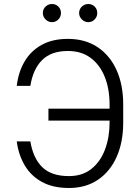

<svg xmlns="http://www.w3.org/2000/svg" viewBox="-20 -932 701 962"><path d="M63.9 -223.4H132.1Q146 -139.6 191.6 -94.6Q237.2 -49.7 325.3 -49.7Q393.1 -49.7 438.4 -86.1Q483.7 -122.5 506.4 -183.6Q529.1 -244.7 529.1 -318.5V-327.8H222.7V-387.4H529.1V-407.3Q529.1 -486.2 504.8 -546.9Q480.5 -607.6 433.8 -642.2Q387.1 -676.8 319.6 -676.5Q236.5 -676.5 190.9 -630.9Q145.2 -585.2 132.1 -501.8H63.9Q72.1 -571 103.3 -624.1Q134.6 -677.2 188.9 -707.2Q243.3 -737.2 320 -737.2Q407 -737.2 469.1 -695.7Q531.2 -654.1 564.3 -580.3Q597.3 -506.4 597.3 -409.1V-317.1Q597.3 -219.8 564.5 -146.1Q531.6 -72.4 470.7 -31.2Q409.8 9.9 325.6 9.9Q245.4 9.9 190.2 -20.4Q134.9 -50.8 103.9 -103.5Q72.8 -156.2 63.9 -223.4ZM240.1 -821Q221.9 -821 208.3 -834.7Q194.6 -848.4 194.6 -866.5Q194.6 -886 208.3 -899Q221.9 -911.9 240.1 -911.9Q259.6 -911.9 272.5 -899Q285.5 -886 285.5 -866.5Q285.5 -848.4 272.5 -834.7Q259.6 -821 240.1 -821ZM421.9 -821Q403.8 -821 390.1 -834.7Q376.4 -848.4 376.4 -866.5Q376.4 -886 390.1 -899Q403.8 -911.9 421.9 -911.9Q441.4 -911.9 454.4 -899Q467.3 -886 467.3 -866.5Q467.3 -848.4 454.4 -834.7Q441.4 -821 421.9 -821Z"/></svg>

Font: Inter Zeller Light
Style: Regular
Weight: 300
Designer: Rasmus Andersson; Joe Bland
Foundry: zeller
Version: Version 3.015;git-dec3a8cb1